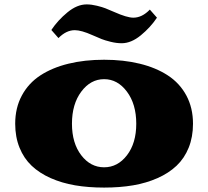

<svg xmlns="http://www.w3.org/2000/svg" viewBox="-20 -830 942 869"><path d="M244.6 -657.7 212.4 -694.3Q241.7 -738.3 285.4 -774.2Q329.1 -810.1 372.1 -810.1Q394 -810.1 418.7 -804Q443.4 -797.9 457 -792.5Q470.7 -787.1 496.6 -775.9Q554.7 -750 583.5 -750Q623 -750 658.2 -786.6L690.4 -750Q661.1 -706.1 617.4 -670.2Q573.7 -634.3 530.8 -634.3Q506.8 -634.3 480.5 -640.9Q454.1 -647.5 440.2 -653.1Q426.3 -658.7 398.4 -670.9Q348.1 -693.4 318.4 -693.4Q279.8 -693.4 244.6 -657.7ZM48.8 -270Q48.8 -341.8 78.9 -397.7Q108.9 -453.6 162.8 -488.8Q216.8 -523.9 289.8 -541.7Q362.8 -559.6 451.2 -559.6Q539.6 -559.6 612.5 -541.7Q685.5 -523.9 739.5 -488.8Q793.5 -453.6 823.5 -397.7Q853.5 -341.8 853.5 -270Q853.5 -210 834 -161.6Q814.5 -113.3 779.1 -79.8Q743.7 -46.4 693.1 -23.9Q642.6 -1.5 582.5 8.8Q522.5 19 451.2 19Q379.9 19 319.8 8.8Q259.8 -1.5 209.2 -23.9Q158.7 -46.4 123.3 -79.8Q87.9 -113.3 68.4 -161.6Q48.8 -210 48.8 -270ZM305.7 -270Q305.7 -182.1 347.7 -127.4Q389.6 -72.8 451.2 -72.8Q512.7 -72.8 554.7 -127.4Q596.7 -182.1 596.7 -270Q596.7 -358.9 554.4 -415.3Q512.2 -471.7 451.2 -471.7Q390.1 -471.7 347.9 -415.3Q305.7 -358.9 305.7 -270Z"/></svg>

Font: Goblin
Style: Regular
Weight: 400
Designer: Riccardo De Franceschi
Foundry: Sorkin Type Co.
Version: Version 1.001